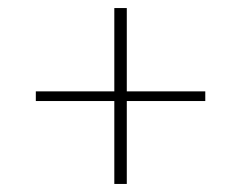

<svg xmlns="http://www.w3.org/2000/svg" viewBox="-20 -595 599 477"><path d="M264 -344H69V-368H264V-575H295V-368H490V-344H295V-138H264Z"/></svg>

Font: Taviraj Thin
Style: Regular
Weight: 100
Designer: Katatrad Team
Foundry: CadsonDemak
Version: Version 1.030